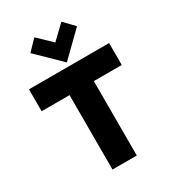

<svg xmlns="http://www.w3.org/2000/svg" viewBox="-224 -1072 1070 1191"><g transform="rotate(-30 311.0 -476.5)"><path d="M24 -533V-690H598V-533H398V0H224V-533ZM144 -880 214 -953 311 -860 408 -953 478 -880 311 -717Z"/></g></svg>

Font: Oxanium ExtraLight ExtraBold
Style: Regular
Weight: 800
Version: Version 2.000